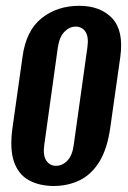

<svg xmlns="http://www.w3.org/2000/svg" viewBox="-20 -618 434 651"><path d="M160.5 12.7Q111.6 12 76.9 -7.5Q42.1 -27 27.2 -70.3Q12.4 -113.6 22.5 -185.9L56.4 -425.6Q68.4 -514.3 121.1 -556.3Q173.9 -598.3 248.5 -598.3Q320.5 -598.3 360.3 -556.2Q400 -514 388 -425.6L354.1 -186.6Q344 -113.3 316.7 -69.3Q289.3 -25.4 249.3 -6.3Q209.4 12.7 160.5 12.7ZM169.7 -55.8Q191.7 -55.8 208.5 -73.4Q225.3 -91.1 229.9 -125.9L276.4 -458Q281.3 -493.2 269.7 -510.5Q258 -527.8 236.4 -527.8Q215.7 -527.8 198.7 -510.5Q181.7 -493.2 176.2 -458L130 -125.9Q125.1 -91.1 137 -73.4Q149 -55.8 169.7 -55.8Z"/></svg>

Font: Alumni Sans Thin
Style: Italic
Weight: 100
Italic angle: -8°
Designer: Robert E. Leuschke
Foundry: Robert E. Leuschke
Version: Version 1.016